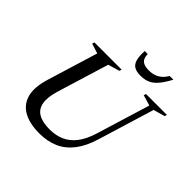

<svg xmlns="http://www.w3.org/2000/svg" viewBox="-219 -1084 1293 1293"><g transform="rotate(45 427.5 -437.0)"><path d="M223 -273.5Q201 -199.5 209.5 -151.5Q218 -103.5 257.2 -80.2Q296.5 -57 365.5 -57Q422 -57 468.5 -77Q515 -97 550.8 -142.5Q586.5 -188 610 -265L726.5 -646L650.5 -668.5L656 -685H855L850 -668.5L768 -645.5L646 -245.5Q619 -155.5 575.5 -98.8Q532 -42 472 -15.5Q412 11 335 11Q243 11 184.2 -21.5Q125.5 -54 107.5 -119Q89.5 -184 119 -281.5L230.5 -646L159.5 -668.5L164.5 -685H424L418.5 -668.5L336.5 -644.5ZM556.5 -810.5Q585 -810.5 608.2 -818.5Q631.5 -826.5 650 -842.8Q668.5 -859 683 -883.5H718Q689.5 -830 663.5 -800Q637.5 -770 608.8 -757.8Q580 -745.5 542 -745.5Q504 -745.5 482 -758.2Q460 -771 451.2 -801.2Q442.5 -831.5 445 -883.5H474Q474 -859.5 482 -843Q490 -826.5 508.5 -818.5Q527 -810.5 556.5 -810.5Z"/></g></svg>

Font: Newsreader 36pt Medium
Style: Italic
Weight: 500
Italic angle: -17°
Designer: Hugues Gentile
Foundry: Production Type
Version: Version 1.003